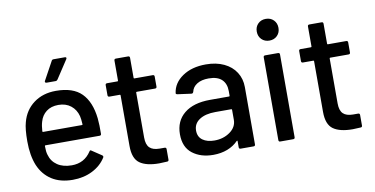

<svg xmlns="http://www.w3.org/2000/svg" viewBox="-71 -912 2180 1115"><g transform="rotate(-10 1019.5 -354.0)"><path d="M485 -226Q485 -216 475 -216H156Q152 -216 152 -212Q152 -178 158 -160Q169 -120 202.5 -97.5Q236 -75 287 -75Q361 -75 401 -136Q406 -146 414 -139L471 -101Q478 -95 474 -88Q446 -43 394.5 -17Q343 9 278 9Q205 9 155 -23Q105 -55 80 -114Q56 -173 56 -257Q56 -330 67 -368Q85 -437 139 -477Q193 -517 270 -517Q371 -517 421 -466.5Q471 -416 482 -318Q486 -277 485 -226ZM161 -355Q154 -333 152 -299Q152 -295 156 -295H385Q389 -295 389 -299Q387 -332 383 -348Q373 -387 343.5 -410.5Q314 -434 270 -434Q227 -434 199 -412.5Q171 -391 161 -355ZM218 -585 277 -693Q280 -700 289 -700H356Q362 -700 363.5 -696.5Q365 -693 362 -688L291 -580Q286 -573 279 -573H226Q220 -573 217.5 -576.5Q215 -580 218 -585Z M840 -430H732Q728 -430 728 -426V-161Q728 -119 747 -100.5Q766 -82 806 -82H835Q845 -82 845 -72V-10Q845 0 835 0Q803 2 789 2Q713 2 674.5 -25.5Q636 -53 636 -127V-426Q636 -430 632 -430H571Q561 -430 561 -440V-499Q561 -509 571 -509H632Q636 -509 636 -513V-631Q636 -641 646 -641H718Q728 -641 728 -631V-513Q728 -509 732 -509H840Q850 -509 850 -499V-440Q850 -430 840 -430Z M1355 -348V-10Q1355 0 1345 0H1269Q1259 0 1259 -10V-46Q1259 -51 1254 -48Q1228 -21 1190.5 -6.5Q1153 8 1107 8Q1033 8 984.5 -29.5Q936 -67 936 -143Q936 -221 990.5 -265.5Q1045 -310 1143 -310H1255Q1259 -310 1259 -314V-341Q1259 -385 1233.5 -409.5Q1208 -434 1156 -434Q1114 -434 1087.5 -417.5Q1061 -401 1055 -373Q1052 -363 1043 -364L962 -375Q952 -377 953 -383Q961 -442 1016 -479.5Q1071 -517 1154 -517Q1215 -517 1260.5 -495.5Q1306 -474 1330.5 -435.5Q1355 -397 1355 -348ZM1259 -172V-231Q1259 -235 1255 -235H1161Q1102 -235 1067 -212Q1032 -189 1032 -148Q1032 -111 1058.5 -92Q1085 -73 1128 -73Q1181 -73 1220 -101Q1259 -129 1259 -172Z M1479 -653Q1479 -681 1497 -699Q1515 -717 1543 -717Q1571 -717 1589 -699Q1607 -681 1607 -653Q1607 -625 1589 -607Q1571 -589 1543 -589Q1515 -589 1497 -607Q1479 -625 1479 -653ZM1493 -11V-499Q1493 -509 1503 -509H1579Q1589 -509 1589 -499V-11Q1589 -1 1579 -1H1503Q1493 -1 1493 -11Z M1981 -430H1873Q1869 -430 1869 -426V-161Q1869 -119 1888 -100.5Q1907 -82 1947 -82H1976Q1986 -82 1986 -72V-10Q1986 0 1976 0Q1944 2 1930 2Q1854 2 1815.5 -25.5Q1777 -53 1777 -127V-426Q1777 -430 1773 -430H1712Q1702 -430 1702 -440V-499Q1702 -509 1712 -509H1773Q1777 -509 1777 -513V-631Q1777 -641 1787 -641H1859Q1869 -641 1869 -631V-513Q1869 -509 1873 -509H1981Q1991 -509 1991 -499V-440Q1991 -430 1981 -430Z"/></g></svg>

Font: Amber EN Medium
Style: Regular
Weight: 500
Designer: Jeremy Tribby
Foundry: Tribby Type Co.
Version: Version 1.403 November 24, 2021